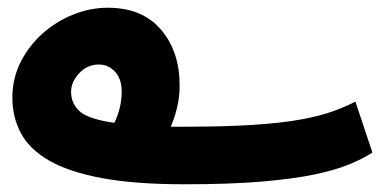

<svg xmlns="http://www.w3.org/2000/svg" viewBox="-20 -456 995 497"><path d="M457 21Q329 21 243.5 5Q158 -11 107 -40.5Q56 -70 34 -111.5Q12 -153 12 -203Q12 -253 33.5 -295.5Q55 -338 90.5 -369.5Q126 -401 170 -418.5Q214 -436 259 -436Q348 -436 396.5 -379.5Q445 -323 445 -235Q445 -205 438.5 -178Q432 -151 422 -128Q439 -128 459 -128Q565 -128 638.5 -133Q712 -138 760.5 -147Q809 -156 842 -168Q875 -180 900 -193L944 -61Q919 -45 884 -30.5Q849 -16 794.5 -4.5Q740 7 658 14Q576 21 457 21ZM164 -218Q164 -189 185.5 -168.5Q207 -148 276 -138Q286 -159 290.5 -179Q295 -199 295 -219Q295 -252 277.5 -270.5Q260 -289 236 -289Q206 -289 185 -266.5Q164 -244 164 -218Z"/></svg>

Font: Noto Sans Arabic UI Cn XBd
Style: Regular
Weight: 800
Width: 3
Designer: Monotype Design Team, Nadine Chahine and Nizar Qandah
Foundry: Monotype Imaging Inc.
Version: Version 2.010; ttfautohint (v1.8.4.7-5d5b)